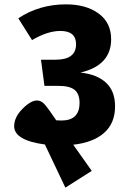

<svg xmlns="http://www.w3.org/2000/svg" viewBox="-20 -729 608 881"><path d="M508 -241Q508 -164 458 -119.5Q408 -75 316 -65L401 55L280 132L186 -66Q45 -85 45 -150Q45 -191 83 -229.5Q121 -268 150 -268Q169 -268 185 -250Q201 -232 238 -177Q242 -177 250 -176.5Q258 -176 262 -176Q345 -176 345 -257Q345 -298 322.5 -316.5Q300 -335 249 -335H184L168 -455H235Q329 -455 329 -526Q329 -587 257 -587Q198 -587 127 -545L64 -645Q160 -709 283 -709Q375 -709 432.5 -667Q490 -625 490 -549Q490 -429 349 -396Q425 -388 466.5 -349.5Q508 -311 508 -241Z"/></svg>

Font: FiraGO ExtraBold
Style: Regular
Weight: 800
Designer: bBox Type
Foundry: bBox Type GmbH
Version: Version 1.001;PS 001.001;hotconv 1.0.88;makeotf.lib2.5.64775